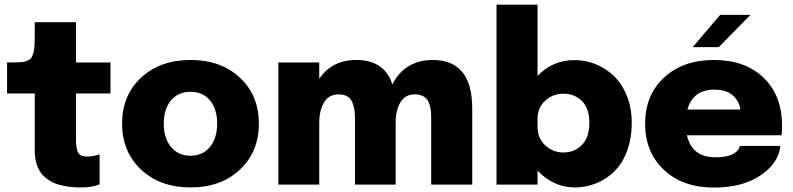

<svg xmlns="http://www.w3.org/2000/svg" viewBox="-20 -802 3446 834"><path d="M333.5 12.2Q313 12.2 294.9 10.7Q276.9 9.3 255.6 5.1Q234.4 1 217.3 -6.1Q200.2 -13.2 183.6 -25.4Q167 -37.6 155.8 -54Q144.5 -70.3 137.7 -94.2Q130.9 -118.2 130.9 -147.5V-396H10.7V-530.8H28.8Q55.2 -530.8 68.8 -531.5Q82.5 -532.2 95.9 -537.1Q109.4 -542 114.7 -548.8Q120.1 -555.7 124.8 -571.3Q129.4 -586.9 130.1 -605.7Q130.9 -624.5 130.9 -656.7V-705.6H310.1V-530.8H460V-396H310.1V-195.3Q310.1 -158.2 318.8 -140.1Q327.6 -122.1 356.4 -122.1Q388.2 -122.1 412.6 -131.8V-1Q379.9 12.2 333.5 12.2Z M510.3 -265.1Q510.3 -388.2 593 -464.8Q675.8 -541.5 807.6 -541.5Q939.5 -541.5 1022 -464.8Q1104.5 -388.2 1104.5 -265.1Q1104.5 -142.6 1022 -65.2Q939.5 12.2 807.6 12.2Q675.8 12.2 593 -65.2Q510.3 -142.6 510.3 -265.1ZM807.6 -125.5Q860.4 -125.5 891.8 -163.6Q923.3 -201.7 923.3 -265.1Q923.3 -328.6 892.1 -366Q860.8 -403.3 807.6 -403.3Q754.4 -403.3 722.9 -366Q691.4 -328.6 691.4 -265.1Q691.4 -201.7 722.9 -163.6Q754.4 -125.5 807.6 -125.5Z M1189 0V-530.8H1366.7V-459.5Q1421.9 -541.5 1527.8 -541.5Q1649.9 -541.5 1684.6 -435.5Q1709 -485.8 1753.9 -513.7Q1798.8 -541.5 1859.4 -541.5Q2031.2 -541.5 2031.2 -331.5V0H1853V-282.7Q1853 -302.7 1851.8 -317.4Q1850.6 -332 1846.2 -346.9Q1841.8 -361.8 1834.2 -371.1Q1826.7 -380.4 1813.5 -386.2Q1800.3 -392.1 1781.7 -392.1Q1740.2 -392.1 1719.5 -357.9Q1698.7 -323.7 1698.7 -269.5V0H1522V-282.2Q1522 -306.2 1519.8 -323Q1517.6 -339.8 1510.7 -356.9Q1503.9 -374 1488.8 -383.1Q1473.6 -392.1 1450.7 -392.1Q1409.2 -392.1 1387.9 -357.7Q1366.7 -323.2 1366.7 -268.1V0Z M2136.7 0V-781.7H2314.9V-472.2Q2380.9 -541 2475.6 -541Q2524.4 -541 2568.8 -522.7Q2613.3 -504.4 2647.9 -470.7Q2682.6 -437 2703.4 -384.5Q2724.1 -332 2724.1 -268.6Q2724.1 -201.2 2704.1 -147Q2684.1 -92.8 2649.7 -58.6Q2615.2 -24.4 2570.6 -6.1Q2525.9 12.2 2475.6 12.2Q2429.7 12.2 2388.2 -7.1Q2346.7 -26.4 2314.9 -61V0ZM2426.8 -395Q2382.8 -395 2348.9 -365.2Q2314.9 -335.4 2314.9 -285.6V-251.5Q2314.9 -201.2 2348.6 -170.4Q2382.3 -139.6 2426.8 -139.6Q2475.1 -139.6 2507.6 -172.4Q2540 -205.1 2540 -268.6Q2540 -331.5 2507.8 -363.3Q2475.6 -395 2426.8 -395Z M2988.8 -597.2 3107.9 -737.3H3239.7L3102.1 -597.2ZM3369.6 -168Q3362.3 -94.2 3284.4 -40.8Q3206.5 12.7 3080.6 12.7Q2945.3 12.7 2863.8 -64.2Q2782.2 -141.1 2782.2 -264.6Q2782.2 -389.2 2864.7 -465.3Q2947.3 -541.5 3080.6 -541.5Q3217.3 -541.5 3297.1 -464.1Q3377 -386.7 3377 -256.3Q3377 -230 3375 -214.4H2963.9Q2985.4 -118.7 3087.9 -118.7Q3138.7 -118.7 3164.8 -133.5Q3190.9 -148.4 3193.4 -168ZM3083 -412.6Q2990.2 -412.6 2965.8 -326.2H3195.8Q3191.9 -361.8 3163.6 -387.2Q3135.3 -412.6 3083 -412.6Z"/></svg>

Font: Epilogue ExtraBold
Style: Regular
Weight: 800
Designer: Tyler Finck
Foundry: Etcetera Type Co
Version: Version 2.112